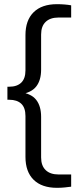

<svg xmlns="http://www.w3.org/2000/svg" viewBox="-20 -770 361 920"><path d="M253 130Q180.5 130 141.2 91.5Q102 53 102 -18.5V-214Q102 -254 81.8 -273Q61.5 -292 24.5 -292H15.5V-354.5H24.5Q61.5 -354.5 81.8 -374Q102 -393.5 102 -433V-601.5Q102 -673 141.2 -711.5Q180.5 -750 253 -750Q272 -750 289.8 -748.5Q307.5 -747 321 -744.5V-686H260.5Q220.5 -686 198.8 -665.2Q177 -644.5 177 -604.5V-436.5Q177 -385.5 153.5 -355.5Q130 -325.5 77 -318V-328.5Q130 -321.5 153.5 -291.5Q177 -261.5 177 -210V-15.5Q177 24 198.8 45Q220.5 66 260.5 66H321V124.5Q307.5 126.5 289.8 128.2Q272 130 253 130Z"/></svg>

Font: Encode Sans SC Condensed
Style: Regular
Weight: 400
Width: 3
Designer: Multiple Designers
Foundry: Impallari Type
Version: Version 3.002